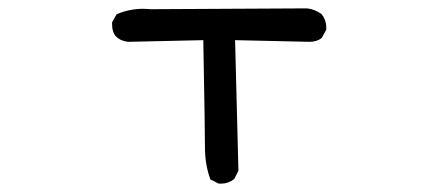

<svg xmlns="http://www.w3.org/2000/svg" viewBox="-20 -449 1040 459"><path d="M509 -10H503L483 -20Q470 -55 470 -96.5Q470 -138 466 -353L286 -349Q248 -354 248 -390V-396L259 -415Q289 -428 323 -428L341 -427L714 -429Q733 -427 749 -415Q760 -401 760 -384V-378L749 -358Q737 -349 720 -349L542 -353L550 -41L540 -21Q526 -10 509 -10Z"/></svg>

Font: Xiaolai SC
Style: Regular
Weight: 400
Designer: Nozomi Seto 瀬戸のぞみ
Version: Version 3.11;December 4, 2020;FontCreator 13.0.0.2613 64-bit